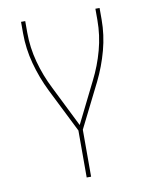

<svg xmlns="http://www.w3.org/2000/svg" viewBox="-83 -581 666 857"><g transform="rotate(-10 250.0 -152.5)"><path d="M240 215V2L140 -198Q109 -261 90.5 -329.5Q72 -398 72 -468V-520H91V-468Q91 -400 109 -333.5Q127 -267 158 -206L250 -21L342 -206Q373 -267 391 -333.5Q409 -400 409 -468V-520H428V-468Q428 -398 409.5 -329.5Q391 -261 360 -198L260 2V215Z"/></g></svg>

Font: Iosevka Term Curly Thin
Style: Regular
Weight: 100
Designer: Belleve Invis
Foundry: Belleve Invis
Version: Version 32.3.0